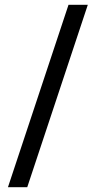

<svg xmlns="http://www.w3.org/2000/svg" viewBox="-20 -743 399 796"><path d="M13 33 264 -723H344L93 33Z"/></svg>

Font: Public Sans Medium
Style: Regular
Weight: 500
Designer: The Public Sans Project Authors: Dan O. Williams and USWDS (Libre Franklin designed by Pablo Impallari and Rodrigo Fuenz
Version: Version 1.007